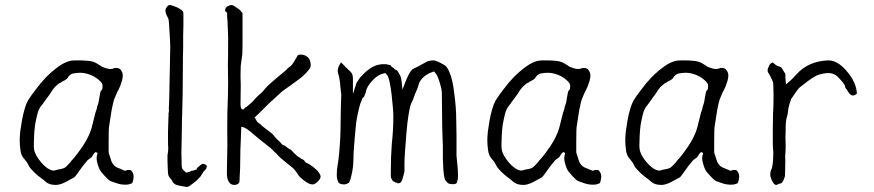

<svg xmlns="http://www.w3.org/2000/svg" viewBox="-20 -722 3460 760"><path d="M228 -400Q225 -399 222 -396Q220 -395 219 -394V-395L218 -394Q217 -393 216 -393H215L214 -392Q208 -387 202 -382Q197 -378 192 -371Q186 -364 183 -358Q180 -353 175 -346Q169 -339 163 -330L155 -319Q150 -311 144 -304Q133 -291 128 -271Q123 -251 119 -229Q116 -206 115 -185Q114 -164 114 -150Q114 -150 114 -141Q114 -137 115 -131Q116 -121 124 -106Q132 -92 143 -79Q155 -65 168 -56Q186 -45 195 -47Q202 -49 210 -51Q232 -54 239 -60Q246 -66 253 -74Q260 -80 263 -86Q273 -96 288 -116Q308 -142 323 -169Q338 -197 344 -221Q357 -273 358 -277Q362 -287 362 -289L363 -290L364 -298Q365 -300 368 -310Q370 -315 371 -322Q372 -327 373 -334Q374 -340 375 -345Q376 -351 377 -356Q379 -360 379 -363H380L381 -364Q386 -367 386 -382Q386 -392 375 -402Q366 -411 353 -418.5Q340 -426 325 -430Q311 -434 299 -434Q284 -434 269 -431Q255 -428 246 -411Q245 -411 245 -410H244Q243 -409 241 -407H240Q238 -405 236 -404Q231 -402 228 -400ZM489 8Q485 9 473 9Q461 9 447 5Q432 0 418 -5Q408 -9 381 -41Q373 -50 367 -71Q359 -96 365 -111Q368 -117 361 -119L359 -120L357 -119Q352 -115 349 -110Q345 -103 343 -100Q326 -89 322 -82Q313 -72 305 -61Q293 -44 284.5 -32.5Q276 -21 274 -20Q271 -18 237 0Q229 4 219 7Q210 10 201 10Q174 10 160 -3Q154 -9 143 -17Q132 -25 123 -33Q114 -41 106 -50Q98 -58 95 -64Q91 -72 87 -79Q83 -85 76 -93Q64 -105 61 -127Q58 -149 58 -165Q58 -180 60 -201Q63 -223 67 -246Q71 -268 77 -289Q83 -310 90 -323Q101 -341 121 -367Q140 -393 163 -417Q186 -440 212 -459Q237 -477 262 -482Q271 -483 278 -483Q286 -483 293 -483Q311 -483 331 -481Q350 -479 363 -471Q369 -467 376 -463Q385 -456 391 -455Q397 -453 403 -451Q410 -449 418 -449H419Q426 -449 432 -452L434 -453Q435 -453 439 -453H438H439Q454 -453 459 -444Q466 -434 466 -424Q466 -415 463 -403Q457 -386 456 -382Q452 -373 447 -362H446Q442 -352 437 -341Q431 -329 428 -315Q422 -289 422 -287Q413 -228 412 -223Q410 -217 410 -156V-122Q410 -114 413 -109Q414 -105 420 -87Q428 -63 451 -56Q458 -53 472 -47Q478 -45 483 -49Q493 -50 495 -49H496Q498 -49 502 -44Q506 -38 508 -32Q510 -23 508 -14Q506 -1 503 3Q500 5 489 8Z M699 -78Q699 -68 699 -68V-67Q700 -55 702 -53L714 -41L716 -39H719L726 -41Q729 -41 733 -43Q738 -47 741 -46Q744 -46 750 -49V-48L754 -50L757 -51L759 -52V-55V-56Q776 -72 783 -74Q787 -74 794 -70Q800 -66 799 -62V-61L797 -59V-57V-56Q796 -53 792 -49Q789 -46 787 -44Q784 -41 783 -38Q775 -26 774 -24Q766 -15 757 -6Q747 2 736 10Q728 17 719 18L690 13Q690 13 690 13Q690 13 690 13Q682 11 676 9Q669 5 667 2H666Q663 -2 661 -7Q658 -13 652 -18Q647 -26 646 -30Q645 -34 644 -55Q643 -81 643 -85Q643 -95 643 -108Q646 -121 646 -136Q645 -142 645 -169Q644 -185 647 -264Q648 -266 647 -270Q647 -273 647 -275L648 -276Q648 -283 649 -284V-286Q649 -288 648 -291Q648 -294 649 -306Q650 -323 652 -441Q652 -451 653 -487.5Q654 -524 654 -538Q654 -551 649 -629Q648 -645 646 -649Q643 -655 640 -661Q638 -664 638 -666Q637 -668 636 -671Q635 -674 635 -682Q635 -688 641 -695Q647 -703 653 -702Q657 -702 665 -699Q674 -696 683 -692Q692 -687 698 -683Q704 -678 705 -675Q706 -671 706 -660Q706 -645 706 -624Q706 -603 705 -579Q705 -555 705 -532Q705 -509 704 -493V-470Q704 -411 703 -353Q702 -310 701 -266Q700 -249 700 -222Q700 -195 699 -166Q698 -114 698 -113Q698 -112 699 -78ZM787 -44Q787 -44 787 -44Z M940 -671V-566Q940 -513 939 -507Q934 -471 933 -462V-461Q931 -423 933 -384Q933 -349 932 -307Q932 -305 933 -300Q933 -293 938 -290L942 -288L945 -290L947 -292Q949 -295 950 -296Q955 -298 957 -300Q978 -317 982 -322Q992 -335 1005 -346Q1019 -357 1030 -372Q1042 -385 1055 -396Q1064 -404 1074 -412.5Q1084 -421 1094 -429Q1099 -433 1103.5 -437Q1108 -441 1114 -446L1118 -451L1128 -459H1129L1134 -464Q1142 -473 1158 -502Q1161 -506 1169 -506Q1188 -506 1199 -495Q1210 -484 1210 -463Q1210 -457 1205 -449Q1199 -441 1191.5 -433Q1184 -425 1176 -418Q1168 -412 1163 -408Q1146 -395 1129 -383Q1098 -362 1093 -357Q1079 -344 1064 -330Q1056 -323 1048 -316L1033 -301Q995 -263 991 -260L987 -257L990 -254Q998 -238 1004 -235Q1011 -231 1017 -224Q1025 -217 1032 -212Q1039 -207 1048 -200Q1055 -195 1060 -190Q1065 -184 1070 -178Q1075 -171 1082 -166Q1087 -162 1091 -157Q1096 -149 1101 -148Q1108 -146 1113 -141Q1122 -134 1124 -133Q1130 -130 1132 -129Q1135 -125 1137 -124Q1139 -122 1140 -120Q1143 -118 1145 -115L1146 -114Q1150 -111 1152 -109L1156 -104H1157Q1162 -100 1167 -98L1170 -96L1171 -94L1173 -93H1175V-92H1177Q1182 -89 1184 -87Q1188 -80 1192 -78Q1200 -75 1209.5 -68.5Q1219 -62 1228 -54Q1237 -47 1243 -38Q1249 -29 1249 -23Q1249 -14 1237.5 -3Q1226 8 1217 8Q1209 8 1199 3Q1189 -3 1179 -11Q1164 -23 1161 -29Q1154 -40 1148 -47.5Q1142 -55 1137 -59Q1132 -63 1127 -67Q1116 -76 1106 -84Q1096 -92 1087 -100H1088H1087L1074 -114L1065 -122Q1058 -130 1050 -137Q1041 -144 1031.5 -151.5Q1022 -159 1012 -167Q1005 -172 996 -180Q987 -188 977 -196Q968 -204 959 -210Q950 -217 941 -219L935 -220V-214Q935 -202 933 -165Q931 -127 931 -93Q931 -74 930.5 -57.5Q930 -41 929 -28Q928 -14 928 -5Q927 -1 927 1L926 2Q923 6 918 8Q913 10 908 10Q893 10 886 -2Q878 -15 878 -36Q880 -133 880 -148Q879 -210 880 -274Q883 -356 883 -396Q882 -458 882 -467Q883 -477 883 -572Q883 -577 882.5 -592.5Q882 -608 881 -625Q881 -641 879 -654Q879 -661 879 -668V-670L878 -672L875 -675L871 -678Q871 -680 871 -681Q871 -690 879 -696Q889 -702 896 -702Q901 -702 904 -700Q909 -697 916 -692Q923 -688 929 -683Q934 -678 937 -673L938 -671ZM1065 -122V-123Z M1521 -465 1526 -464Q1529 -457 1538 -453Q1540 -449 1543 -448V-447L1551 -444V-443H1552Q1554 -441 1563 -425Q1568 -416 1570 -398L1573 -367L1584 -396Q1601 -439 1613 -448Q1622 -452 1674 -480H1677Q1680 -481 1684 -482Q1690 -483 1694 -483Q1703 -483 1718 -476Q1737 -466 1740 -464Q1750 -457 1757 -441Q1765 -424 1770 -402Q1775 -380 1778 -353Q1782 -325 1784 -297Q1786 -270 1786 -241Q1787 -213 1787 -187Q1787 -162 1787 -141Q1787 -120 1787 -106Q1789 -83 1791 -63Q1793 -43 1793 -24Q1793 -13 1789 0Q1787 7 1773 7Q1756 7 1751 1Q1746 -4 1743 -8Q1742 -10 1740 -15Q1736 -32 1735 -51Q1734 -71 1733 -92Q1733 -107 1733 -119Q1733 -126 1733 -132Q1733 -138 1733 -145Q1733 -158 1732 -171Q1730 -217 1730 -262Q1729 -307 1729 -352Q1729 -359 1727 -371Q1724 -382 1721 -394Q1717 -407 1712 -419Q1707 -430 1701 -436L1698 -439L1694 -438Q1663 -427 1649 -409Q1639 -397 1637 -386Q1634 -374 1628 -362Q1622 -349 1618 -336V-337Q1618 -337 1618 -336Q1614 -325 1608 -313Q1602 -300 1597 -267Q1592 -235 1589 -198Q1586 -162 1583.5 -127.5Q1581 -93 1581 -76V-61Q1581 -54 1581 -47V-46Q1581 -42 1580 -40V-39Q1579 -35 1578 -31Q1577 -28 1576 -24L1575 -20V-21Q1575 -20 1575 -20Q1573 -15 1573 -13Q1571 -5 1566 0Q1561 4 1553 4Q1553 4 1553 1H1547Q1547 1 1547 1H1546Q1544 -1 1542 -2H1541H1540Q1533 -7 1532 -10L1527 -20V-24V-31V-47Q1527 -102 1531 -154Q1537 -207 1537 -262Q1537 -273 1535 -298Q1533 -323 1530 -349Q1527 -375 1522 -398Q1517 -423 1508 -430L1505 -433L1501 -432Q1474 -426 1454 -403Q1431 -379 1428 -357Q1427 -352 1425 -349Q1423 -344 1421 -339L1420 -338Q1417 -336 1415 -333L1414 -332V-331Q1413 -329 1411 -323V-324Q1411 -324 1411 -323Q1407 -315 1404 -304.5Q1401 -294 1399 -284Q1394 -263 1390 -238Q1387 -213 1385 -187Q1383 -159 1381 -137Q1379 -112 1379 -91Q1379 -85 1378 -71Q1377 -57 1374 -41Q1371 -26 1367 -12Q1365 -6 1363 -2L1361 2H1360Q1357 4 1352 6H1351Q1347 8 1344 8H1343Q1324 8 1319 -1Q1313 -14 1313 -30Q1313 -41 1314 -51Q1315 -62 1317 -72Q1323 -105 1327 -179Q1328 -192 1329 -288L1331 -352L1330 -353Q1328 -368 1327 -382Q1326 -398 1323 -414Q1322 -419 1321 -423Q1320 -426 1318 -432Q1318 -434 1317 -437V-446Q1317 -450 1323 -464Q1324 -465 1330 -475L1334 -471Q1335 -471 1336 -469L1337 -468L1346 -459Q1347 -457 1348 -456L1349 -455H1350Q1353 -452 1355 -450Q1357 -447 1361 -444L1366 -440Q1366 -439 1367 -438Q1368 -436 1371 -434Q1377 -426 1377 -410V-406V-400V-350L1391 -393Q1392 -395 1393 -397Q1394 -399 1396 -401Q1402 -410 1406 -416Q1411 -421 1413 -423Q1432 -444 1453 -456Q1476 -469 1503 -468Q1512 -468 1515 -466Q1516 -466 1517 -466Z M2079 -400Q2076 -399 2073 -396Q2071 -395 2070 -394V-395L2069 -394Q2068 -393 2067 -393H2066L2065 -392Q2059 -387 2053 -382Q2048 -378 2043 -371Q2037 -364 2034 -358Q2031 -353 2026 -346Q2020 -339 2014 -330L2006 -319Q2001 -311 1995 -304Q1984 -291 1979 -271Q1974 -251 1970 -229Q1967 -206 1966 -185Q1965 -164 1965 -150Q1965 -150 1965 -141Q1965 -137 1966 -131Q1967 -121 1975 -106Q1983 -92 1994 -79Q2006 -65 2019 -56Q2037 -45 2046 -47Q2053 -49 2061 -51Q2083 -54 2090 -60Q2097 -66 2104 -74Q2111 -80 2114 -86Q2124 -96 2139 -116Q2159 -142 2174 -169Q2189 -197 2195 -221Q2208 -273 2209 -277Q2213 -287 2213 -289L2214 -290L2215 -298Q2216 -300 2219 -310Q2221 -315 2222 -322Q2223 -327 2224 -334Q2225 -340 2226 -345Q2227 -351 2228 -356Q2230 -360 2230 -363H2231L2232 -364Q2237 -367 2237 -382Q2237 -392 2226 -402Q2217 -411 2204 -418.5Q2191 -426 2176 -430Q2162 -434 2150 -434Q2135 -434 2120 -431Q2106 -428 2097 -411Q2096 -411 2096 -410H2095Q2094 -409 2092 -407H2091Q2089 -405 2087 -404Q2082 -402 2079 -400ZM2340 8Q2336 9 2324 9Q2312 9 2298 5Q2283 0 2269 -5Q2259 -9 2232 -41Q2224 -50 2218 -71Q2210 -96 2216 -111Q2219 -117 2212 -119L2210 -120L2208 -119Q2203 -115 2200 -110Q2196 -103 2194 -100Q2177 -89 2173 -82Q2164 -72 2156 -61Q2144 -44 2135.5 -32.5Q2127 -21 2125 -20Q2122 -18 2088 0Q2080 4 2070 7Q2061 10 2052 10Q2025 10 2011 -3Q2005 -9 1994 -17Q1983 -25 1974 -33Q1965 -41 1957 -50Q1949 -58 1946 -64Q1942 -72 1938 -79Q1934 -85 1927 -93Q1915 -105 1912 -127Q1909 -149 1909 -165Q1909 -180 1911 -201Q1914 -223 1918 -246Q1922 -268 1928 -289Q1934 -310 1941 -323Q1952 -341 1972 -367Q1991 -393 2014 -417Q2037 -440 2063 -459Q2088 -477 2113 -482Q2122 -483 2129 -483Q2137 -483 2144 -483Q2162 -483 2182 -481Q2201 -479 2214 -471Q2220 -467 2227 -463Q2236 -456 2242 -455Q2248 -453 2254 -451Q2261 -449 2269 -449H2270Q2277 -449 2283 -452L2285 -453Q2286 -453 2290 -453H2289H2290Q2305 -453 2310 -444Q2317 -434 2317 -424Q2317 -415 2314 -403Q2308 -386 2307 -382Q2303 -373 2298 -362H2297Q2293 -352 2288 -341Q2282 -329 2279 -315Q2273 -289 2273 -287Q2264 -228 2263 -223Q2261 -217 2261 -156V-122Q2261 -114 2264 -109Q2265 -105 2271 -87Q2279 -63 2302 -56Q2309 -53 2323 -47Q2329 -45 2334 -49Q2344 -50 2346 -49H2347Q2349 -49 2353 -44Q2357 -38 2359 -32Q2361 -23 2359 -14Q2357 -1 2354 3Q2351 5 2340 8Z M2625 -400Q2622 -399 2619 -396Q2617 -395 2616 -394V-395L2615 -394Q2614 -393 2613 -393H2612L2611 -392Q2605 -387 2599 -382Q2594 -378 2589 -371Q2583 -364 2580 -358Q2577 -353 2572 -346Q2566 -339 2560 -330L2552 -319Q2547 -311 2541 -304Q2530 -291 2525 -271Q2520 -251 2516 -229Q2513 -206 2512 -185Q2511 -164 2511 -150Q2511 -150 2511 -141Q2511 -137 2512 -131Q2513 -121 2521 -106Q2529 -92 2540 -79Q2552 -65 2565 -56Q2583 -45 2592 -47Q2599 -49 2607 -51Q2629 -54 2636 -60Q2643 -66 2650 -74Q2657 -80 2660 -86Q2670 -96 2685 -116Q2705 -142 2720 -169Q2735 -197 2741 -221Q2754 -273 2755 -277Q2759 -287 2759 -289L2760 -290L2761 -298Q2762 -300 2765 -310Q2767 -315 2768 -322Q2769 -327 2770 -334Q2771 -340 2772 -345Q2773 -351 2774 -356Q2776 -360 2776 -363H2777L2778 -364Q2783 -367 2783 -382Q2783 -392 2772 -402Q2763 -411 2750 -418.5Q2737 -426 2722 -430Q2708 -434 2696 -434Q2681 -434 2666 -431Q2652 -428 2643 -411Q2642 -411 2642 -410H2641Q2640 -409 2638 -407H2637Q2635 -405 2633 -404Q2628 -402 2625 -400ZM2886 8Q2882 9 2870 9Q2858 9 2844 5Q2829 0 2815 -5Q2805 -9 2778 -41Q2770 -50 2764 -71Q2756 -96 2762 -111Q2765 -117 2758 -119L2756 -120L2754 -119Q2749 -115 2746 -110Q2742 -103 2740 -100Q2723 -89 2719 -82Q2710 -72 2702 -61Q2690 -44 2681.5 -32.5Q2673 -21 2671 -20Q2668 -18 2634 0Q2626 4 2616 7Q2607 10 2598 10Q2571 10 2557 -3Q2551 -9 2540 -17Q2529 -25 2520 -33Q2511 -41 2503 -50Q2495 -58 2492 -64Q2488 -72 2484 -79Q2480 -85 2473 -93Q2461 -105 2458 -127Q2455 -149 2455 -165Q2455 -180 2457 -201Q2460 -223 2464 -246Q2468 -268 2474 -289Q2480 -310 2487 -323Q2498 -341 2518 -367Q2537 -393 2560 -417Q2583 -440 2609 -459Q2634 -477 2659 -482Q2668 -483 2675 -483Q2683 -483 2690 -483Q2708 -483 2728 -481Q2747 -479 2760 -471Q2766 -467 2773 -463Q2782 -456 2788 -455Q2794 -453 2800 -451Q2807 -449 2815 -449H2816Q2823 -449 2829 -452L2831 -453Q2832 -453 2836 -453H2835H2836Q2851 -453 2856 -444Q2863 -434 2863 -424Q2863 -415 2860 -403Q2854 -386 2853 -382Q2849 -373 2844 -362H2843Q2839 -352 2834 -341Q2828 -329 2825 -315Q2819 -289 2819 -287Q2810 -228 2809 -223Q2807 -217 2807 -156V-122Q2807 -114 2810 -109Q2811 -105 2817 -87Q2825 -63 2848 -56Q2855 -53 2869 -47Q2875 -45 2880 -49Q2890 -50 2892 -49H2893Q2895 -49 2899 -44Q2903 -38 2905 -32Q2907 -23 2905 -14Q2903 -1 2900 3Q2897 5 2886 8Z M3060 7Q3056 10 3054 10Q3041 11 3031 -19Q3029 -26 3029 -32Q3029 -44 3033 -50Q3038 -59 3040 -89Q3042 -118 3040 -131Q3039 -142 3039 -163V-214Q3039 -245 3040 -273Q3042 -302 3042 -341Q3041 -380 3041 -387Q3041 -396 3037 -404Q3034 -410 3030 -418.5Q3026 -427 3020 -436Q3017 -442 3020 -452Q3025 -464 3027 -467Q3029 -470 3033 -472Q3036 -473 3039 -475Q3052 -462 3063 -459Q3073 -457 3076 -450Q3082 -441 3086 -434Q3089 -430 3089 -426Q3088 -419 3090 -402L3091 -388L3102 -397Q3115 -408 3134 -429Q3179 -479 3257 -483Q3295 -484 3332 -440Q3369 -397 3372 -352Q3365 -344 3356 -344Q3347 -344 3339 -356Q3336 -360 3335 -362Q3333 -368 3327 -373Q3325 -376 3325 -381Q3323 -391 3295 -419Q3277 -436 3248 -432Q3221 -429 3201 -417Q3183 -406 3152 -381Q3143 -376 3128 -354Q3115 -334 3112 -331L3111 -330V-328Q3102 -304 3100 -288Q3099 -273 3096 -263Q3091 -250 3090 -223Q3090 -197 3089 -178Q3090 -159 3090 -142.5Q3090 -126 3088 -105Q3089 -84 3088 -56L3087 -24Q3086 -23 3084.5 -17.5Q3083 -12 3080 -6Q3077 0 3073 3Q3066 5 3060 7Z"/></svg>

Font: ToneOZ-Tsuipita-TC
Style: Tsuipita-TC
Weight: 400
Designer: :Jeffrey Xuan (Chih-Lin Hsuan)  :
Foundry: jeffreyx@gmail.com, cjkFonts.io
Version: Version 0.24071